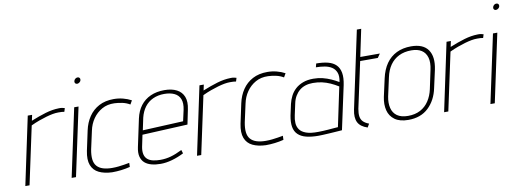

<svg xmlns="http://www.w3.org/2000/svg" viewBox="-58 -1044 3765 1392"><g transform="rotate(-10 1824.5 -348.5)"><path d="M410 -481 418 -507Q412 -509 400 -511.5Q388 -514 374 -513Q327 -512 276.5 -497Q226 -482 167 -458L176 -500H144L38 0H69L160 -425Q192 -440 221 -450.5Q250 -461 276 -468.5Q302 -476 324 -480Q346 -484 366 -484Q379 -484 391 -483.5Q403 -483 410 -481Z M379 0H411L518 -501H486ZM547 -710Q538 -710 530 -703.5Q522 -697 520 -687Q518 -678 523 -671.5Q528 -665 537 -665Q546 -665 554.5 -671.5Q563 -678 565 -687Q567 -697 562 -703.5Q557 -710 547 -710Z M891 -450 907 -478Q879 -493 846 -501.5Q813 -510 778 -510Q715 -510 669 -485.5Q623 -461 594 -418Q565 -375 553 -319L522 -174Q509 -110 524.5 -69.5Q540 -29 579.5 -10Q619 9 676 11Q709 11 742.5 7Q776 3 808 -5L809 -35Q809 -35 798.5 -33Q788 -31 769.5 -28Q751 -25 728.5 -22.5Q706 -20 682 -20Q643 -20 614.5 -29Q586 -38 569.5 -57Q553 -76 549.5 -106.5Q546 -137 554 -179L583 -311Q593 -360 619.5 -398Q646 -436 686 -458.5Q726 -481 778 -479Q806 -478 836 -471.5Q866 -465 891 -450Z M921 -133 939 -219 1273 -235 1295 -342Q1307 -398 1292.5 -435Q1278 -472 1241.5 -491Q1205 -510 1151 -510Q1093 -510 1048.5 -490Q1004 -470 975 -432Q946 -394 934 -339L891 -137Q882 -95 889.5 -66.5Q897 -38 916.5 -21Q936 -4 966 4Q996 12 1033 12Q1073 12 1117.5 -0.5Q1162 -13 1205 -35L1197 -61Q1151 -38 1113.5 -27.5Q1076 -17 1036 -17Q1006 -17 982 -22.5Q958 -28 942 -41.5Q926 -55 920.5 -78Q915 -101 921 -133ZM1264 -345 1246 -264 947 -250 966 -340Q977 -385 1001 -417Q1025 -449 1062 -466Q1099 -483 1145 -483Q1189 -483 1219.5 -468.5Q1250 -454 1262 -423.5Q1274 -393 1264 -345Z M1674 -481 1682 -507Q1676 -509 1664 -511.5Q1652 -514 1638 -513Q1591 -512 1540.5 -497Q1490 -482 1431 -458L1440 -500H1408L1302 0H1333L1424 -425Q1456 -440 1485 -450.5Q1514 -461 1540 -468.5Q1566 -476 1588 -480Q1610 -484 1630 -484Q1643 -484 1655 -483.5Q1667 -483 1674 -481Z M2022 -450 2038 -478Q2010 -493 1977 -501.5Q1944 -510 1909 -510Q1846 -510 1800 -485.5Q1754 -461 1725 -418Q1696 -375 1684 -319L1653 -174Q1640 -110 1655.5 -69.5Q1671 -29 1710.5 -10Q1750 9 1807 11Q1840 11 1873.5 7Q1907 3 1939 -5L1940 -35Q1940 -35 1929.5 -33Q1919 -31 1900.5 -28Q1882 -25 1859.5 -22.5Q1837 -20 1813 -20Q1774 -20 1745.5 -29Q1717 -38 1700.5 -57Q1684 -76 1680.5 -106.5Q1677 -137 1685 -179L1714 -311Q1724 -360 1750.5 -398Q1777 -436 1817 -458.5Q1857 -481 1909 -479Q1937 -478 1967 -471.5Q1997 -465 2022 -450Z M2412 -347Q2387 -362 2358 -375Q2329 -388 2297 -396Q2265 -404 2229 -404Q2185 -404 2152 -391.5Q2119 -379 2096 -358Q2073 -337 2059 -309.5Q2045 -282 2038 -252L2020 -169Q2011 -121 2017 -86.5Q2023 -52 2045.5 -30.5Q2068 -9 2105.5 0.5Q2143 10 2195 10Q2207 10 2228.5 9Q2250 8 2274.5 6.5Q2299 5 2321 3.5Q2343 2 2356.5 1Q2370 0 2369 0L2438 -320Q2449 -373 2442.5 -409.5Q2436 -446 2414 -468Q2392 -490 2355.5 -499.5Q2319 -509 2269 -509L2262 -482Q2295 -482 2326 -476.5Q2357 -471 2379 -456.5Q2401 -442 2411 -415.5Q2421 -389 2412 -347ZM2405 -316 2344 -27Q2345 -27 2335 -26.5Q2325 -26 2309 -24.5Q2293 -23 2273 -21.5Q2253 -20 2234 -19Q2215 -18 2199 -18Q2142 -17 2109 -29Q2076 -41 2061.5 -62Q2047 -83 2045.5 -110Q2044 -137 2051 -167L2069 -250Q2075 -280 2088.5 -303Q2102 -326 2121 -342Q2140 -358 2165 -366Q2190 -374 2220 -374Q2256 -374 2287 -367Q2318 -360 2347 -347Q2376 -334 2405 -316Z M2513 -132 2586 -471H2716L2736 -500H2592L2634 -700H2602L2481 -132Q2469 -74 2486.5 -39Q2504 -4 2556 13L2571 -13Q2544 -23 2529 -38Q2514 -53 2510.5 -76Q2507 -99 2513 -132Z M3080 -185 3109 -316Q3128 -408 3092 -460Q3056 -512 2967 -512Q2907 -512 2860.5 -489.5Q2814 -467 2783.5 -423.5Q2753 -380 2739 -316L2710 -185Q2699 -131 2710 -87Q2721 -43 2757.5 -16.5Q2794 10 2857 10Q2949 10 3005.5 -44Q3062 -98 3080 -185ZM3077 -319 3048 -182Q3038 -135 3013.5 -97.5Q2989 -60 2950.5 -39.5Q2912 -19 2860 -19Q2809 -19 2779.5 -40Q2750 -61 2741 -98.5Q2732 -136 2741 -182L2771 -319Q2782 -371 2807.5 -407.5Q2833 -444 2872.5 -463.5Q2912 -483 2964 -483Q3010 -483 3039 -464.5Q3068 -446 3078.5 -409.5Q3089 -373 3077 -319Z M3493 -481 3501 -507Q3495 -509 3483 -511.5Q3471 -514 3457 -513Q3410 -512 3359.5 -497Q3309 -482 3250 -458L3259 -500H3227L3121 0H3152L3243 -425Q3275 -440 3304 -450.5Q3333 -461 3359 -468.5Q3385 -476 3407 -480Q3429 -484 3449 -484Q3462 -484 3474 -483.5Q3486 -483 3493 -481Z M3462 0H3494L3601 -501H3569ZM3630 -710Q3621 -710 3613 -703.5Q3605 -697 3603 -687Q3601 -678 3606 -671.5Q3611 -665 3620 -665Q3629 -665 3637.5 -671.5Q3646 -678 3648 -687Q3650 -697 3645 -703.5Q3640 -710 3630 -710Z"/></g></svg>

Font: Advent Pro ExtraLight
Style: Italic
Weight: 250
Italic angle: -12°
Version: Version 3.000